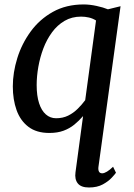

<svg xmlns="http://www.w3.org/2000/svg" viewBox="-20 -588 601 864"><path d="M422.9 163.6Q421.4 176.8 425.5 184.3Q429.5 191.9 440.2 191.9Q448.7 191.9 461.5 184.3Q474.3 176.6 488.8 162.3L501.9 189.3Q498 195.3 483 211.5Q468.1 227.8 442.6 241.8Q417.1 255.7 380.4 255.7Q344.6 255.7 330 237.2Q315.3 218.6 319.7 187.5L353.8 -65.6Q335.7 -44.6 314.4 -27.2Q293 -9.8 265.9 0.2Q238.8 10.3 201.9 10.3Q144 10.3 107.7 -17.5Q71.4 -45.3 54.5 -92.7Q37.7 -140 37.7 -199.1Q37.7 -261.5 57.8 -326.3Q77.9 -391.1 117.9 -446Q157.8 -500.9 217.7 -534.4Q277.6 -568 356.6 -568Q383.8 -568 414.6 -561.3Q445.4 -554.6 465.7 -546.1L522.5 -560ZM412.1 -495.8Q397.5 -505.2 380.2 -509.2Q362.9 -513.2 344.9 -513.2Q303.1 -513.2 270.5 -494.1Q237.9 -475 214.1 -442.6Q190.3 -410.2 175.1 -370.1Q160 -330 152.5 -287.2Q145 -244.4 145 -205.1Q145 -157.2 155.8 -123.8Q166.5 -90.5 186.3 -73.2Q206 -55.9 232.3 -55.9Q262.6 -55.9 286.5 -67.6Q310.4 -79.4 329.5 -98.3Q348.6 -117.2 363.4 -137.2Z"/></svg>

Font: Merriweather 7pt Light
Style: Italic
Weight: 300
Italic angle: -7.8°
Designer: Eben Sorkin
Foundry: Eben Sorkin
Version: Version 2.200;gftools[0.9.31]